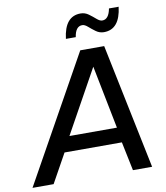

<svg xmlns="http://www.w3.org/2000/svg" viewBox="-132 -995 929 1075"><g transform="rotate(-10 332.5 -457.5)"><path d="M645 0H536L502 -164H176L85 0H-35L362 -712H498ZM489 -250 418 -609 219 -250ZM511 -789Q486 -789 465.5 -804Q445 -819 428 -834Q411 -849 397 -849Q359 -849 350 -789H294Q309 -915 399 -915Q424 -915 444.5 -900Q465 -885 482 -870Q499 -855 513 -855Q550 -855 561 -915H616Q601 -789 511 -789Z"/></g></svg>

Font: Creato Display Medium
Style: Italic
Weight: 500
Italic angle: -10°
Version: Version 1.000